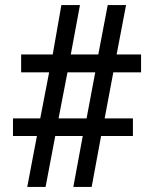

<svg xmlns="http://www.w3.org/2000/svg" viewBox="-20 -734 605 754"><path d="M87 0 125 -200H31V-269H138L173 -450H63V-520H187L221 -714H294L258 -520H366L403 -714H475L438 -520H534V-450H425L391 -269H502V-200H377L340 0H268L305 -200H197L159 0ZM210 -269H320L354 -450H245Z"/></svg>

Font: Noto Rashi Hebrew
Style: Bold
Weight: 700
Version: Version 1.006